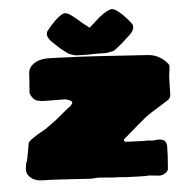

<svg xmlns="http://www.w3.org/2000/svg" viewBox="-62 -988 1076 1080"><g transform="rotate(-5 476.5 -448.5)"><path d="M794.9 29.3Q789.1 29.3 764.6 26.4Q750 24.4 734.9 23.4Q731 23.4 728 24.2Q725.1 24.9 713.9 24.9Q687 24.9 607.4 21.5Q597.2 21.5 586.9 20Q572.3 17.6 540 17.6Q461.9 10.7 451.7 10.7Q442.4 10.7 431.9 12Q421.4 13.2 408.7 13.2Q193.8 -1.5 139.6 -1.5Q95.2 -1.5 68.8 -25.4Q48.8 -43 48.8 -70.3Q48.8 -77.1 54.7 -108.9Q56.6 -108.9 62.5 -132.8Q75.2 -203.6 78.1 -217.8Q80.6 -225.1 94.2 -235.4Q129.9 -261.2 180.7 -288.6Q249.5 -337.4 261.7 -349.1Q271.5 -357.4 290.5 -373.5Q309.6 -389.6 323.7 -399.4Q335.9 -407.2 342.3 -422.9Q342.3 -432.1 318.4 -440.4Q307.6 -444.3 298.3 -444.3Q232.9 -444.3 196.8 -445.3Q163.6 -445.3 140.6 -453.1Q122.1 -461.9 109.4 -488.8Q106.9 -496.1 106.9 -504.4Q106.9 -509.3 108.2 -515.6Q109.4 -522 111.3 -555.2Q113.8 -581.1 114.7 -606.4Q115.7 -634.3 136.7 -653.3Q169.9 -682.6 228.5 -682.6Q253.4 -682.6 373.5 -677.2Q428.7 -676.3 788.6 -651.9Q855.5 -647.5 900.4 -591.3Q904.3 -586.4 904.3 -575.2Q904.3 -570.8 902.3 -557.6Q901.9 -548.8 900.1 -539.6Q898.4 -530.3 897.5 -520.5L894.5 -417Q892.6 -399.4 878.4 -389.6Q850.1 -371.1 820.3 -353Q774.4 -325.7 745.1 -303.7Q721.7 -285.2 612.8 -190.4V-188.5Q612.8 -176.3 628.4 -176.3L715.8 -172.9H751.5Q764.6 -170.4 773.4 -170.4Q777.8 -170.4 781.2 -170.9Q789.6 -172.9 806.6 -172.9Q823.7 -172.9 838.4 -165Q850.1 -157.2 852.1 -133.8Q852.1 -81.1 845.2 -4.4Q843.3 9.8 827.4 19.5Q811.5 29.3 794.9 29.3ZM556.6 -683.6 507.8 -684.6Q481.4 -683.6 448.7 -683.6L390.1 -685.1Q381.8 -685.1 373.5 -688.5Q352.5 -693.4 336.9 -704.1Q336.9 -705.1 300.8 -731.9L254.9 -775.4Q232.9 -798.3 232.9 -816.4Q232.9 -823.7 235.8 -832.5Q256.3 -860.4 280.8 -884.8Q323.2 -927.2 345.2 -927.2Q362.3 -925.8 389.6 -903.8Q405.8 -891.6 439.5 -861.3Q456.5 -849.6 475.6 -833.5Q512.2 -865.2 513.7 -867.2Q561 -913.1 603 -926.8L607.9 -927.2Q629.9 -927.2 672.4 -884.8Q696.8 -860.4 717.3 -832.5Q720.2 -823.7 720.2 -816.4Q720.2 -798.3 698.2 -775.4Q648.4 -728.5 615.7 -704.1Q604 -692.9 593 -690.4Q582 -688 556.6 -683.6Z"/></g></svg>

Font: Kaph
Style: Regular
Weight: 400
Designer: GGBotNet
Foundry: f0n7.com
Version: 1.10